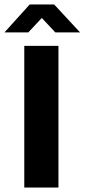

<svg xmlns="http://www.w3.org/2000/svg" viewBox="-42 -834 376 854"><path d="M218 -630V0H66V-630ZM90 -814H199L314 -690H204L144 -754L84 -690H-22Z"/></svg>

Font: Mukta Vaani ExtraBold
Style: Regular
Weight: 800
Designer: Noopur Datye, Girish Dalvi, Yashodeep Gholap, Pallavi Karambelkar
Foundry: Ek Type
Version: Version 2.538;PS 1.000;hotconv 16.6.51;makeotf.lib2.5.65220;